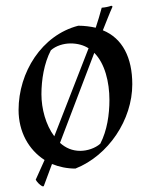

<svg xmlns="http://www.w3.org/2000/svg" viewBox="-20 -575 528 672"><path d="M133 77 162 -1C187 9 214 15 244 15C360 -31 443 -156 443 -280C443 -373 409 -441 340 -469C351 -496 363 -528 374 -552L370 -555C359 -551 348 -549 336 -548C329 -523 323 -501 315 -478C297 -482 276 -485 254 -485C126 -452 45 -322 45 -190C45 -114 80 -51 136 -15L105 54C110 63 119 72 128 77ZM363 -225C363 -175 355 -118 331 -72C313 -56 285 -47 261 -47C233 -47 210 -57 190 -75L310 -390C347 -353 363 -288 363 -225ZM227 -423C251 -423 273 -417 290 -406L170 -98C140 -138 125 -195 125 -245C125 -295 134 -353 158 -399C176 -415 203 -423 227 -423Z"/></svg>

Font: Almendra
Style: Regular
Weight: 400
Designer: Ana Sanfelippo
Foundry: Ana Sanfelippo
Version: Version 1.003